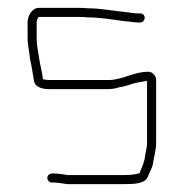

<svg xmlns="http://www.w3.org/2000/svg" viewBox="-20 -481 465 487"><path d="M50 -425V-383C50 -371 53 -358 54 -348L56 -332C60 -316 63 -295 66 -277C68 -261 85 -255 104 -255H255C262 -255 268 -256 273 -257C285 -261 291 -260 305 -265C321 -271 336 -273 353 -276V-118C353 -106 349 -96 348 -85C346 -68 339 -55 334 -42C334 -41 333 -41 331 -41C321 -38 308 -37 296 -37H152C143 -38 129 -41 118 -41H112C106 -41 100 -36 100 -30C100 -24 105 -18 111 -18H117C128 -18 141 -15 150 -14H296C321 -14 348 -15 355 -33L361 -47C364 -53 367 -59 368 -66C370 -83 376 -99 376 -118V-278C376 -289 367 -299 356 -299C318 -299 291 -278 255 -278H104C99 -278 94 -279 89 -280C87 -298 81 -319 79 -335C77 -350 73 -366 73 -383V-425C73 -427 75 -435 78 -438H181C188 -438 194 -438 201 -437C234 -437 267 -431 298 -427C307 -427 321 -424 329 -424H336C342 -424 347 -430 347 -436C347 -442 342 -447 336 -447H329C321 -447 311 -449 302 -450C269 -453 237 -460 202 -460C195 -461 189 -461 182 -461H78C62 -461 50 -441 50 -425Z"/></svg>

Font: Electronic
Style: ExLt
Weight: 200
Version: Version 1.011